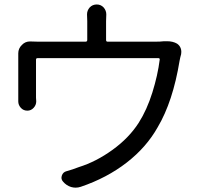

<svg xmlns="http://www.w3.org/2000/svg" viewBox="-20 -821 903 867"><path d="M720.7 -634.8Q727.5 -634.8 734.4 -634.8Q760.7 -634.8 779.3 -624Q791 -616.2 795.9 -603.5Q798.8 -595.7 798.8 -586.9Q798.8 -582 797.9 -576.2Q793.9 -562.5 791 -546.9Q760.7 -362.3 692.4 -247.1Q641.6 -156.2 552.2 -86.9Q462.9 -17.6 344.7 22.5Q333 26.4 321.3 26.4Q311.5 26.4 300.8 23.4Q279.3 16.6 264.6 -1Q253.9 -12.7 259.3 -28.3Q264.6 -43.9 280.3 -47.9Q308.6 -55.7 335.9 -66.4Q414.1 -90.8 488.3 -144.5Q562.5 -198.2 606.4 -266.6Q643.6 -325.2 668 -403.3Q692.4 -481.4 701.2 -551.8Q702.1 -558.6 694.3 -558.6H150.4Q142.6 -558.6 142.6 -551.8V-379.9L143.6 -363.3Q143.6 -346.7 131.8 -334Q120.1 -321.3 103.5 -321.3Q85.9 -321.3 74.2 -334Q62.5 -346.7 62.5 -363.3V-383.8V-559.6V-580.1Q62.5 -602.5 79.1 -618.2Q93.8 -633.8 115.2 -633.8Q116.2 -633.8 117.2 -633.8Q133.8 -632.8 152.3 -632.8H366.2Q374 -632.8 374 -640.6V-725.6L373 -755.9Q373 -773.4 384.8 -787.1Q397.5 -800.8 417 -800.8Q435.5 -800.8 448.2 -787.1Q460 -773.4 460 -755.9L459 -725.6V-640.6Q459 -632.8 465.8 -632.8H682.6Q705.1 -632.8 720.7 -634.8Z"/></svg>

Font: Gen Jyuu Gothic P Regular
Style: Regular
Weight: 400
Designer: [Source Han Sans]
Ryoko NISHIZUKA  (kana & ideographs); Paul D. Hunt (Latin, Greek & Cyrillic); Wenlong ZHANG  (bopomofo
Version: Version 1.002.20150607